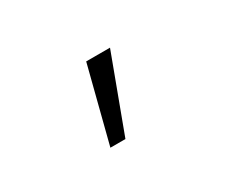

<svg xmlns="http://www.w3.org/2000/svg" viewBox="-47 -213 469 398"><g transform="rotate(-30 187.5 -14.0)"><path d="M165 76 232 -104H175L129 76Z"/></g></svg>

Font: Inconsolata Condensed
Style: Regular
Weight: 400
Width: 3
Monospace: yes
Designer: Raph Levien, Cyreal, Brenton Simpson
Foundry: Raph Levien, Cyreal, Google
Version: Version 3.100